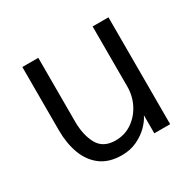

<svg xmlns="http://www.w3.org/2000/svg" viewBox="-116 -618 776 759"><g transform="rotate(-30 272.5 -238.5)"><path d="M237.8 11.2Q179.2 11.2 142.1 -16.6Q105 -44.4 87.4 -92Q69.8 -139.6 69.8 -198.7V-487.8H142.6V-195.8Q142.6 -135.3 165.5 -93.5Q188.5 -51.8 245.1 -51.8Q286.6 -51.8 319.6 -74.2Q352.5 -96.7 371.6 -133.5Q390.6 -170.4 390.6 -213.4V-487.8H462.9V0H390.6V-82.5Q380.9 -61.5 359.6 -40Q338.4 -18.6 307.4 -3.7Q276.4 11.2 237.8 11.2Z"/></g></svg>

Font: Acari Sans
Style: Regular
Weight: 400
Designer: Alfredo Marco Pradil and Stefan Peev
Foundry: Hanken Design Co.
Version: Version 1.045;February 4, 2021;FontCreator 13.0.0.2655 64-bi